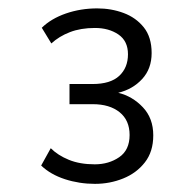

<svg xmlns="http://www.w3.org/2000/svg" viewBox="-20 -755 467 460"><path d="M207.5 -314.5Q169.9 -314.5 135.5 -325.7Q101.1 -336.9 78.6 -358.4L101.6 -399.9Q118.7 -382.8 145 -372.1Q171.4 -361.3 207 -361.3Q240.7 -361.3 265.6 -378.4Q290.5 -395.5 290.5 -431.6Q290.5 -466.8 266.6 -486.1Q242.7 -505.4 202.1 -505.4H146.5V-553.7H201.7Q244.6 -553.7 265.6 -573.2Q286.6 -592.8 286.6 -625Q286.6 -656.7 263.7 -672.4Q240.7 -688 207.5 -688Q173.3 -688 147.5 -678Q121.6 -668 103 -650.9L80.1 -688.5Q102.5 -710.4 137.9 -722.7Q173.3 -734.9 212.9 -734.9Q246.6 -734.9 276.1 -723.9Q305.7 -712.9 324.5 -689.5Q343.3 -666 343.3 -627.9Q343.3 -590.3 320.6 -565.7Q297.9 -541 263.2 -532.7Q297.4 -524.4 322.3 -498Q347.2 -471.7 347.2 -430.7Q347.2 -391.6 327.1 -366Q307.1 -340.3 275.1 -327.4Q243.2 -314.5 207.5 -314.5Z"/></svg>

Font: Comme Light
Style: Regular
Weight: 300
Version: Version 1.000;gftools[0.9.27]